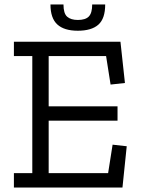

<svg xmlns="http://www.w3.org/2000/svg" viewBox="-20 -836 629 856"><path d="M449 -816Q449 -753 418.5 -726Q388 -699 327 -699Q266 -699 235.5 -727Q205 -755 205 -816H263Q263 -776 279.5 -761.5Q296 -747 327 -747Q361 -747 376 -762.5Q391 -778 391 -816ZM42 0V-64H124V-586H42V-650H517L537 -466L473 -459L453 -586H197V-362H504V-298H197V-64H462L482 -191L545 -184L526 0Z"/></svg>

Font: Zilla Slab Regular
Style: Regular
Weight: 400
Designer: Typotheque.com
Foundry: Typotheque type foundry
Version: Version 1.0; 2017